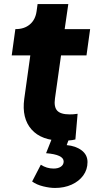

<svg xmlns="http://www.w3.org/2000/svg" viewBox="-20 -690 466 950"><path d="M286 6Q185 6 136 -49.5Q87 -105 100 -201L130 -416H38L56 -546H58Q100 -546 127.5 -569Q155 -592 161 -634L166 -670H318L300 -546H426L408 -416H282L252 -203Q246 -161 263 -142.5Q280 -124 325 -124Q334 -124 342.5 -124.5Q351 -125 364 -127L353 0Q338 4 319.5 5Q301 6 286 6ZM252 240Q226 240 193.5 232Q161 224 139 208L182 125Q211 144 245 144Q268 144 281.5 134.5Q295 125 295 109Q295 75 208 68L239 -10H324L310 28Q355 32 384 54Q413 76 413 112Q413 149 392 178Q371 207 334.5 223.5Q298 240 252 240Z"/></svg>

Font: Plus Jakarta Sans ExtraBold
Style: Italic
Weight: 800
Italic angle: -8°
Designer: Gumpita Rahayu
Foundry: Tokotype
Version: Version 2.071; ttfautohint (v1.8.4.7-5d5b);gftools[0.9.29]